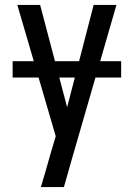

<svg xmlns="http://www.w3.org/2000/svg" viewBox="-20 -540 540 775"><path d="M145 215Q155 182 164.5 149.5Q174 117 183 84L205 10L50 -520H142L251 -107L358 -520H450L269 106L238 215ZM469 -227H31V-293H469Z"/></svg>

Font: Iosevka Custom Medium
Style: Regular
Weight: 500
Monospace: yes
Designer: Belleve Invis
Foundry: Belleve Invis
Version: Version 32.5.0; ttfautohint (v1.8.4)